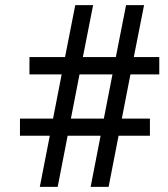

<svg xmlns="http://www.w3.org/2000/svg" viewBox="-20 -731 656 751"><path d="M373.5 -200.2H244.6L205.6 0H135.7L174.8 -200.2H58.1V-267.1H187.5L221.2 -439.9H95.2V-507.8H234.4L274.4 -710.9H344.2L304.2 -507.8H433.1L473.1 -710.9H543.5L503.4 -507.8H603V-439.9H490.2L456.5 -267.1H566.4V-200.2H443.8L404.8 0H334.5ZM257.3 -267.1H386.2L419.9 -439.9H291Z"/></svg>

Font: Noboto
Style: Regular
Weight: 400
Designer: Google
Version: Version 2.001101; 2014